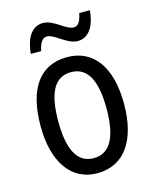

<svg xmlns="http://www.w3.org/2000/svg" viewBox="-112 -899 717 891"><g transform="rotate(-15 246.5 -453.0)"><path d="M89 -698H139C146 -736 160 -757 182 -757C217 -757 265 -699 316 -699C366 -699 400 -744 406 -823H355C348 -787 337 -765 314 -765C276 -765 232 -822 180 -822C122 -822 95 -766 89 -698ZM447 -362C447 -543 371 -640 247 -640C114 -640 46 -539 46 -362C46 -191 119 -83 245 -83C378 -83 447 -192 447 -362ZM131 -362C131 -497 166 -568 247 -568C326 -568 363 -497 363 -362C363 -227 326 -155 247 -155C167 -155 131 -228 131 -362Z"/></g></svg>

Font: Noto Sans Kannada UI Condensed
Style: Regular
Weight: 400
Width: 3
Designer: Jelle Bosma - Monotype Design Team
Foundry: Monotype Imaging Inc.
Version: Version 2.005